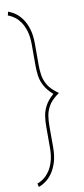

<svg xmlns="http://www.w3.org/2000/svg" viewBox="-103 -860 445 1015"><g transform="rotate(-10 119.5 -352.5)"><path d="M20 -823 15 -803Q16 -803 26.5 -798.5Q37 -794 51.5 -783.5Q66 -773 80 -753.5Q94 -734 103.5 -703.5Q113 -673 113 -630V-517Q113 -489 117 -461Q121 -433 135.5 -406.5Q150 -380 180 -353Q150 -327 135.5 -300Q121 -273 117 -245.5Q113 -218 113 -190V-76Q113 -33 103.5 -2Q94 29 80 48.5Q66 68 51.5 79Q37 90 26.5 94.5Q16 99 15 99L19 118Q20 118 31.5 113Q43 108 59.5 96Q76 84 92 62Q108 40 119 6Q130 -28 130 -76V-190Q130 -218 134 -244Q138 -270 152.5 -295.5Q167 -321 199 -345L210 -353L199 -361Q167 -385 152.5 -410.5Q138 -436 134 -462.5Q130 -489 130 -517V-630Q130 -678 119.5 -711.5Q109 -745 93 -767Q77 -789 60.5 -801Q44 -813 32.5 -817.5Q21 -822 20 -823Z"/></g></svg>

Font: Advent Pro Thin
Style: Regular
Weight: 250
Version: Version 3.000